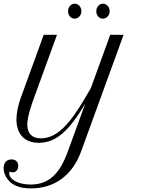

<svg xmlns="http://www.w3.org/2000/svg" viewBox="-133 -768 809 1045"><path d="M-19.5 -236.8C-35.2 -192.9 -43.5 -151.4 -43.5 -117.7C-43.5 -41 -1.5 9.3 78.1 9.3C173.3 9.3 244.6 -58.1 331.1 -204.1L235.4 58.6C190.4 182.6 128.9 236.3 33.7 236.3C-33.7 236.3 -83 209.5 -83 173.3C-83 168 -82.5 167 -78.6 167C-73.2 167 -70.3 169.9 -63 169.9C-45.9 169.9 -33.7 155.3 -33.7 134.8C-33.7 112.8 -47.9 99.6 -70.3 99.6C-96.7 99.6 -113.3 117.7 -113.3 147C-113.3 166.5 -106.4 187 -93.8 204.6C-68.4 240.7 -27.3 257.3 35.6 257.3C165 257.3 261.7 185.5 309.1 54.7L539.6 -578.6H466.8L361.8 -289.1L335.9 -244.6C247.1 -91.3 176.8 -15.1 88.9 -15.1C39.6 -15.1 15.6 -43.9 15.6 -88.9C15.6 -129.4 34.2 -186 52.7 -236.8L177.2 -578.6H105ZM237.3 -706.5C237.3 -684.1 252.9 -666.5 272.9 -666.5C293.5 -666.5 310.1 -684.6 310.1 -707C310.1 -729.5 293.9 -748 273.4 -748C253.4 -748 237.3 -729.5 237.3 -706.5ZM391.1 -706.5C391.1 -684.1 406.7 -666.5 426.8 -666.5C447.3 -666.5 463.9 -684.6 463.9 -707C463.9 -729.5 447.8 -748 427.2 -748C407.2 -748 391.1 -729.5 391.1 -706.5Z"/></svg>

Font: Petit Formal Script
Style: Regular
Weight: 400
Designer: Pablo Impallari, Brenda Gallo, Rodrigo Fuenzalida
Foundry: Pablo Impallari, Brenda Gallo, Rodrigo Fuenzalida
Version: Version 1.001